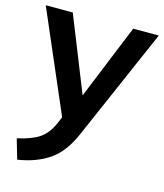

<svg xmlns="http://www.w3.org/2000/svg" viewBox="-112 -588 768 899"><g transform="rotate(15 272.0 -138.5)"><path d="M546 -505 311 34Q271 128 209 171Q147 214 56 228L28 132Q99 116 134.5 91.5Q170 67 192 19L208 -18L-2 -505H129L274 -142L422 -505Z"/></g></svg>

Font: Muli-Bold
Style: Bold
Weight: 700
Version: Version 2.000